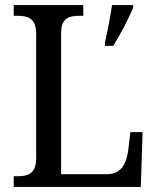

<svg xmlns="http://www.w3.org/2000/svg" viewBox="-20 -734 617 754"><path d="M34 0H533L540 -215H492L483 -140C476 -92 456 -50 401 -50H220V-605C220 -663 251 -672 293 -672H307V-714H34V-672H48C89 -672 122 -663 122 -601V-113C122 -51 89 -42 50 -42H34ZM392 -567V-554H425C451 -596 486 -662 503 -704V-714H420C413 -666 402 -611 392 -567Z"/></svg>

Font: Noto Serif Sinhala SemiCondensed
Style: Regular
Weight: 400
Width: 4
Designer: Jelle Bosma - Monotype Design Team
Foundry: Monotype Imaging Inc.
Version: Version 2.007